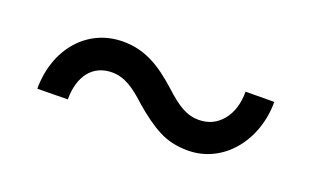

<svg xmlns="http://www.w3.org/2000/svg" viewBox="-38 -528 757 467"><g transform="rotate(20 340.0 -294.5)"><path d="M542.5 -379.4C542.5 -348.6 534.7 -323.7 519.5 -304.7C503.9 -285.6 483.4 -275.9 458.5 -275.9C426.8 -275.9 402.8 -291.5 367.2 -324.2C319.8 -366.7 278.8 -392.1 221.7 -392.1C128.9 -392.1 64 -315.4 64 -212.9L142.6 -213.9C142.6 -274.9 172.4 -312.5 221.7 -312.5C254.4 -312.5 279.8 -294.9 313 -264.2C338.4 -242.2 361.8 -225.1 383.8 -213.9C405.3 -202.6 430.2 -196.8 458.5 -196.8C550.8 -196.8 616.7 -279.8 616.7 -379.9Z"/></g></svg>

Font: Vazirmatn
Style: Regular
Weight: 400
Designer: Saber Rastikerdar
Foundry: Saber Rastikerdar
Version: Version 33.003